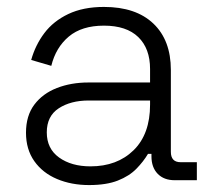

<svg xmlns="http://www.w3.org/2000/svg" viewBox="-20 -520 614 554"><path d="M237 14Q186 14 144.5 -3.5Q103 -21 79 -55Q55 -89 55 -137Q55 -186 79 -218Q103 -250 144 -266Q185 -282 235 -282H413V-321Q413 -380 379 -413Q345 -446 280 -446Q216 -446 178.5 -414.5Q141 -383 128 -330L70 -347Q82 -390 108 -424.5Q134 -459 177 -479.5Q220 -500 280 -500Q372 -500 422.5 -452Q473 -404 473 -318V-82Q473 -52 501 -52H548V0H484Q453 0 435 -18.5Q417 -37 417 -69V-76H407Q394 -54 373.5 -33Q353 -12 320 1Q287 14 237 14ZM241 -40Q318 -40 365.5 -86.5Q413 -133 413 -218V-230H236Q184 -230 149.5 -207.5Q115 -185 115 -138Q115 -91 150.5 -65.5Q186 -40 241 -40Z"/></svg>

Font: Space Grotesk Variable Light
Style: Regular
Weight: 300
Designer: Florian Karsten
Foundry: Florian Karsten
Version: Version 2.000